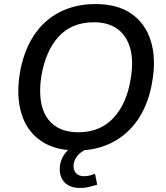

<svg xmlns="http://www.w3.org/2000/svg" viewBox="-20 -734 819 948"><path d="M77 -367Q95 -478 145 -555.5Q195 -633 273.5 -673.5Q352 -714 451 -714Q560 -714 628.5 -666.5Q697 -619 724 -534Q751 -449 733 -339Q716 -228 665.5 -150.5Q615 -73 537 -32Q459 9 359 9Q251 9 182 -38.5Q113 -86 86.5 -171Q60 -256 77 -367ZM184 -357Q171 -270 187.5 -208.5Q204 -147 249.5 -114Q295 -81 367 -81Q475 -81 541 -152.5Q607 -224 626 -349Q640 -435 622.5 -496.5Q605 -558 560 -591Q515 -624 443 -624Q335 -624 270 -553.5Q205 -483 184 -357ZM376 194Q327 194 301 168.5Q275 143 275 102Q275 55 306 17.5Q337 -20 385 -39L413 0Q377 15 360 38Q343 61 343 86Q343 108 356.5 122Q370 136 395 136Q408 136 421 133Q434 130 449 124L460 178Q440 184 419.5 189Q399 194 376 194Z"/></svg>

Font: Mulish ExtraLight SemiBold
Style: Italic
Weight: 600
Italic angle: -9°
Version: Version 3.603